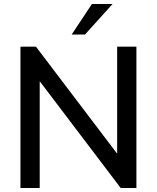

<svg xmlns="http://www.w3.org/2000/svg" viewBox="-20 -947 790 967"><path d="M570 -712H667V0H588L180 -538V0H83V-712H161L570 -173ZM408 -773H341L443 -927H547Z"/></svg>

Font: Muli SemiBold
Style: Regular
Weight: 600
Designer: Vernon Adams
Foundry: Vernon Adams
Version: Version 2.000